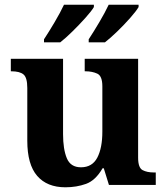

<svg xmlns="http://www.w3.org/2000/svg" viewBox="-20 -786 707 816"><path d="M258 10Q180 10 138 -38.5Q96 -87 96 -188V-412Q96 -456 80 -469.5Q64 -483 28 -483H26V-536H248V-216Q248 -152 264 -113.5Q280 -75 324 -75Q372 -75 393.5 -116Q415 -157 415 -227V-419Q415 -463 393.5 -473Q372 -483 343 -483H340V-536H567V-116Q567 -73 586 -63Q605 -53 634 -53H642V0H443L421 -71H416Q386 -19 345.5 -4.5Q305 10 258 10ZM357 -619Q378 -651 402 -691.5Q426 -732 442 -766H569V-756Q559 -739 533.5 -710Q508 -681 478.5 -652.5Q449 -624 426 -606H357ZM167 -619Q188 -651 212 -691.5Q236 -732 252 -766H379V-756Q369 -739 343 -710Q317 -681 288 -652.5Q259 -624 236 -606H167Z"/></svg>

Font: Noto Serif Test
Style: Regular
Weight: 400
Version: Version 1.000